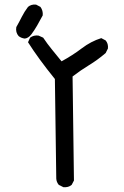

<svg xmlns="http://www.w3.org/2000/svg" viewBox="-20 -809 540 836"><path d="M256 6 236 -4Q226 -16 225 -31L219 -465Q147 -554 102 -625L111 -645Q127 -657 148 -654L168 -645Q186 -618 206.5 -593Q227 -568 248 -542Q296 -568 336 -598.5Q376 -629 421 -643L440 -633Q452 -619 450 -598L440 -578Q405 -548 368 -525.5Q331 -503 296 -476L302 -23L292 -4Q278 8 256 6ZM88 -641Q72 -643 61 -652Q47 -668 51 -691Q63 -712 74.5 -735Q86 -758 102 -779Q116 -791 137 -789L156 -779Q168 -763 166 -742Q154 -719 141.5 -697.5Q129 -676 116.5 -659.5Q104 -643 88 -641Z"/></svg>

Font: NaniFont Regular
Style: Regular
Weight: 400
Designer: Nanigashitei
Version: Version 1.036